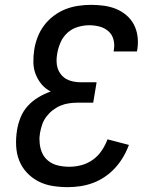

<svg xmlns="http://www.w3.org/2000/svg" viewBox="-20 -763 640 791"><path d="M259 8Q227 8 196 3Q165 -2 138 -16Q111 -30 90.5 -52Q70 -74 59 -102Q48 -130 46.5 -162Q45 -194 50 -226Q54 -252 64.5 -278.5Q75 -305 94 -326Q113 -347 138 -362Q163 -377 189 -386Q167 -397 151.5 -415.5Q136 -434 127 -457Q118 -480 117.5 -506Q117 -532 121 -558Q125 -584 135 -610Q145 -636 161.5 -658Q178 -680 201 -697.5Q224 -715 249.5 -725Q275 -735 302 -739Q329 -743 355 -743Q381 -743 407.5 -739.5Q434 -736 457.5 -726.5Q481 -717 500.5 -700.5Q520 -684 531.5 -662Q543 -640 546.5 -614Q550 -588 546 -561L544 -551H448L449 -557Q453 -579 447.5 -600Q442 -621 426.5 -634.5Q411 -648 390.5 -653.5Q370 -659 347 -659Q325 -659 301 -652Q277 -645 258.5 -628.5Q240 -612 230 -589.5Q220 -567 216 -544Q213 -528 213 -512Q213 -496 217.5 -482Q222 -468 231.5 -456Q241 -444 254 -437Q267 -430 282.5 -427Q298 -424 314 -424H378L364 -340H300Q283 -340 265 -337.5Q247 -335 230 -328Q213 -321 198 -309.5Q183 -298 171.5 -283Q160 -268 154 -250.5Q148 -233 145 -216Q144 -208 143 -200Q142 -192 143 -184Q143 -160 151.5 -138Q160 -116 177.5 -101.5Q195 -87 218 -81.5Q241 -76 266 -76Q290 -76 315 -82.5Q340 -89 362 -104.5Q384 -120 399 -142.5Q414 -165 423 -189L511 -166Q502 -141 488 -117Q474 -93 455 -72Q436 -51 412.5 -35Q389 -19 363.5 -9.5Q338 0 311.5 4Q285 8 259 8Z"/></svg>

Font: Iosevka Aile Medium
Style: Italic
Weight: 500
Italic angle: -9°
Designer: Belleve Invis
Foundry: Belleve Invis
Version: Version 31.1.0; ttfautohint (v1.8.4)